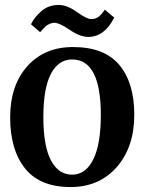

<svg xmlns="http://www.w3.org/2000/svg" viewBox="-20 -747 580 775"><path d="M336 -598Q303 -598 261.5 -626.5Q220 -655 199 -655Q189 -655 179 -650Q169 -645 164 -640.5Q159 -636 151 -627Q143 -618 142 -617L105 -649Q119 -678 147.5 -702.5Q176 -727 217 -727Q251 -727 290.5 -698.5Q330 -670 348 -670Q357 -670 365 -672.5Q373 -675 379 -680Q385 -685 388 -688.5Q391 -692 396.5 -699Q402 -706 403 -708L441 -676Q402 -598 336 -598ZM268 8Q143 9 82 -66Q21 -141 21 -273Q21 -403 91 -480.5Q161 -558 276 -557Q401 -557 461.5 -485Q522 -413 522 -284Q522 -154 452 -73.5Q382 7 268 8ZM271 -507Q216 -507 185.5 -449Q155 -391 155 -274Q155 -158 185.5 -100Q216 -42 271 -42Q326 -42 356.5 -103.5Q387 -165 387 -283Q387 -507 271 -507Z"/></svg>

Font: Aikya
Style: Bold
Weight: 700
Designer: Neelakash Kshetrimayum (Latin subset based on Merriweather by Eben Sorkin)
Foundry: Brand New Type
Version: Version 1.00 b005